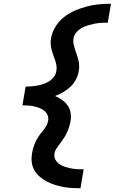

<svg xmlns="http://www.w3.org/2000/svg" viewBox="-20 -853 640 1026"><path d="M410 153Q386 153 362.5 151.5Q339 150 316 145.5Q293 141 271 134Q249 127 229.5 116.5Q210 106 193 91.5Q176 77 164.5 58Q153 39 150 15.5Q147 -8 151 -31Q153 -47 157.5 -62.5Q162 -78 169 -93Q176 -108 185 -122Q194 -136 205 -149Q216 -162 225 -176Q234 -190 237 -206Q240 -222 234.5 -236.5Q229 -251 217.5 -260.5Q206 -270 192 -275.5Q178 -281 163 -284.5Q148 -288 132 -289Q116 -290 100 -290L104 -315L117 -390Q133 -390 149 -391.5Q165 -393 181 -396Q197 -399 213.5 -404.5Q230 -410 244 -419.5Q258 -429 268.5 -443Q279 -457 281 -474Q284 -489 281.5 -504Q279 -519 274 -533Q269 -547 264 -560.5Q259 -574 255.5 -588.5Q252 -603 251 -618.5Q250 -634 253 -649Q258 -681 276.5 -710.5Q295 -740 322 -761.5Q349 -783 380.5 -796.5Q412 -810 444.5 -818.5Q477 -827 509 -830Q541 -833 573 -833L556 -732Q539 -732 521.5 -731Q504 -730 486.5 -726.5Q469 -723 451.5 -718Q434 -713 417.5 -704Q401 -695 388.5 -680.5Q376 -666 373 -649Q370 -633 373 -618.5Q376 -604 380.5 -590Q385 -576 390 -562Q395 -548 398.5 -534Q402 -520 403 -504.5Q404 -489 401 -474Q397 -450 386 -428.5Q375 -407 357 -390Q339 -373 317.5 -360.5Q296 -348 274 -340Q293 -332 311 -319.5Q329 -307 341 -290Q353 -273 357 -251Q361 -229 357 -206Q354 -190 349.5 -175Q345 -160 338 -145Q331 -130 322 -116Q313 -102 302.5 -88.5Q292 -75 282.5 -61Q273 -47 271 -31Q268 -15 276 0Q284 15 297.5 24Q311 33 326.5 38Q342 43 358.5 46.5Q375 50 392 51Q409 52 427 52Z"/></svg>

Font: Iosevka Slab Extended Oblique
Style: Bold
Weight: 700
Width: 7
Italic angle: -9°
Monospace: yes
Designer: Belleve Invis
Foundry: Belleve Invis
Version: Version 11.1.1; ttfautohint (v1.8.3)